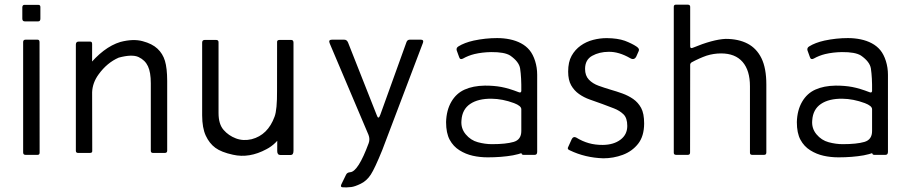

<svg xmlns="http://www.w3.org/2000/svg" viewBox="-20 -671 3947 832"><path d="M76.7 -590.2V-639.8Q77.5 -650 86 -650H145.8Q155 -650 155 -640.7V-590.3Q155.2 -578.2 145 -578.3H87.8Q76.7 -578.3 76.7 -590.2ZM80.3 -10.2V-488.8Q80.5 -499 90.3 -499H143Q151.3 -499 151.3 -488.2L151.7 -9.5Q151.7 0 143.2 0H90.3Q80.5 0 80.3 -10.2Z M308.7 -17.7V-268.5Q311.3 -313.7 358.3 -380Q427.5 -466.8 501.7 -489.2Q557.5 -503.7 598.2 -492.5Q639.2 -481.7 662.2 -460.2Q685.3 -438.7 694.8 -407.2Q704.3 -375.8 704.5 -320.5V-17.7Q704.3 -8.3 694.3 -8.3H642.8Q633.5 -8.3 633.5 -17.7V-310.3Q633.5 -357.5 621.2 -383.8Q609 -410.2 580.8 -423.6Q552.7 -437 494.3 -421.2Q443.8 -399.2 407.3 -348.7Q380.7 -312.3 379.2 -271L379.7 -17.7Q380.7 -8.5 370.2 -8.3H318.3Q308.7 -8.3 308.7 -17.7ZM378.8 -116.2H308.7V-477.7Q308.8 -490.7 320.3 -490.7H371.2Q379.2 -490.7 379.2 -480.3Z M1251.8 -486.2V-283.2Q1252.5 -250 1246.5 -209.7Q1218.7 -67.7 1134.7 -24.5Q1060.2 15.7 989.5 -0.5Q939.3 -11.3 913.2 -30.5Q887.2 -49.7 871.7 -83.1Q856.2 -116.5 856 -171V-486.2Q856 -498.2 867.8 -498H916Q928 -498 927 -486.3V-181.2Q927 -133.2 948.8 -108.2Q970.5 -83.2 1002.4 -71.2Q1034.3 -59.2 1070.7 -67.8Q1140.7 -86 1169.8 -165.5Q1181.2 -195.3 1180.5 -279.7L1180.7 -489.5Q1180.7 -498 1192 -498H1241.5Q1251.8 -498 1251.8 -486.2ZM1182.5 -428.2H1251.8V-17.5Q1251.7 0.7 1239.5 0.7H1195.3Q1181.3 0.7 1181.3 -16.3Z M1628 -173.8 1741.3 -488.2Q1745 -499.2 1756.7 -499.2H1802.3Q1817.5 -499.2 1813 -486L1636.5 -20.8Q1604.2 58.7 1586.8 85.5Q1569.5 112.3 1543.4 125.1Q1517.3 137.8 1501.8 139.5Q1479.5 142.2 1463.5 140.5Q1454 139.3 1459.2 127.8L1479.2 86.8Q1483.8 76.3 1497 75.3Q1531.8 73.7 1577.7 -50.8Q1584 -68.2 1576.8 -86.7L1409.2 -481.8Q1401.5 -499 1417.7 -499H1472Q1483.2 -499 1488.3 -486.5L1612.5 -172.2Q1619.7 -150 1628 -173.8Z M2207.5 -224.2Q2157.5 -242.7 2110.7 -243.2Q2052.2 -244 2017.5 -220.6Q1982.8 -197.2 1979.7 -149.7Q1976.3 -115.2 1998 -89.1Q2019.7 -63 2050.8 -54.7Q2082 -46.3 2111.8 -46.3Q2172.3 -46.3 2205.7 -56Q2239 -65.7 2239 -103.3V-197.7Q2239 -212.2 2207.5 -224.2ZM2307.7 -108.5Q2306.7 -53.8 2279.4 -30.2Q2252.2 -6.7 2202.7 2.1Q2153.2 10.8 2093.7 10.8Q2059.5 10.8 2028.7 3.9Q1997.8 -3 1971.1 -19.8Q1944.3 -36.5 1928.7 -65.3Q1913 -94.2 1913 -142Q1914.5 -193.5 1935.8 -230Q1957 -266.5 1993.4 -282.8Q2029.8 -299.2 2081 -300Q2120.3 -300.2 2152.8 -294.1Q2185.3 -288 2228.3 -271.3Q2238 -267.5 2239 -276.7Q2239.8 -334.5 2233.8 -374.5Q2229 -403.7 2190.8 -430.3Q2166 -445.8 2108.3 -445.3Q2069.5 -444.7 2035.7 -436.7Q2008.8 -430 1986.5 -417.3Q1973.8 -410.5 1969.7 -423.2L1959 -452.8Q1956.3 -463.8 1966.3 -469.8Q1992 -486 2032.8 -495.2Q2083.7 -506 2134.2 -506Q2163.2 -506 2189.6 -500.5Q2216 -495 2237.8 -483.4Q2259.7 -471.8 2274.8 -453.5Q2289.8 -435.2 2298.8 -406.7Q2307.8 -378.2 2307.8 -347ZM2240.2 -153.7H2307.8V-13Q2307.7 0 2297.2 0H2248Q2239 0 2239 -11.2Z M2442.2 -34.2 2457.5 -68Q2464.2 -81.3 2476.5 -75.2Q2504 -58.3 2531.7 -50.6Q2559.3 -42.8 2592.2 -43Q2639.2 -43.5 2668.7 -65.7Q2698.2 -87.8 2698.2 -125.3Q2698.2 -159.8 2681.6 -175.8Q2665 -191.8 2640.7 -201.2Q2616.3 -210.5 2590.3 -220.3Q2561.7 -230.5 2535.8 -239.7Q2510 -248.8 2489 -263.7Q2468 -278.5 2455 -301.4Q2442 -324.3 2442 -360.5Q2442 -402.7 2457 -429.3Q2472 -456 2496.2 -473.2Q2520.3 -490.5 2550.2 -498.2Q2580.2 -506 2610 -505.8Q2656.3 -505.3 2687.7 -494.3Q2718.7 -482.3 2737.5 -469.8Q2752.8 -459.8 2747.8 -450L2737.2 -426Q2728 -408.5 2710.3 -419.2Q2661.7 -447.2 2617.7 -446.5Q2577 -446.3 2546.2 -429.2Q2515.3 -412.2 2515.3 -372.3Q2515.3 -343.2 2531.8 -325.9Q2548.3 -308.7 2573.8 -299.5Q2599.2 -290.3 2627.2 -282Q2651.2 -275.2 2676.8 -266Q2702.3 -256.8 2723.7 -242.1Q2745 -227.3 2758.2 -203.4Q2771.3 -179.5 2771.3 -135.7Q2771 -80.8 2745.2 -48Q2719.3 -15.2 2678.8 -0.1Q2638.2 15 2594.3 15Q2515.8 12.5 2449.7 -19.3Q2436.2 -24.3 2442.2 -34.2Z M2981.7 -463.8Q3068.8 -500 3124.3 -502.5Q3180.2 -502.5 3219.4 -482Q3258.7 -461.5 3279.8 -418.4Q3300.8 -375.3 3300.8 -304.5V-10.3Q3300.8 0 3291.3 0H3239.2Q3229.8 0 3229.8 -9.3V-297.2Q3229.8 -365.7 3197.9 -402.6Q3166 -439.5 3104.7 -439.5Q3072.5 -439.5 3041.5 -429.7Q3011.2 -419.2 2976.7 -400.7Q2971.8 -397.7 2970.8 -391.8L2970.3 -10.3Q2970.3 0 2961 0H2909.7Q2899.7 0 2899.7 -9.2V-641.5Q2899.7 -650.8 2909 -650.8H2960.2Q2970.8 -650.7 2970.8 -641.5V-470.3Q2971 -459.5 2981.7 -463.8Z M3727.5 -224.2Q3677.5 -242.7 3630.7 -243.2Q3572.2 -244 3537.5 -220.6Q3502.8 -197.2 3499.7 -149.7Q3496.3 -115.2 3518 -89.1Q3539.7 -63 3570.8 -54.7Q3602 -46.3 3631.8 -46.3Q3692.3 -46.3 3725.7 -56Q3759 -65.7 3759 -103.3V-197.7Q3759 -212.2 3727.5 -224.2ZM3827.7 -108.5Q3826.7 -53.8 3799.4 -30.2Q3772.2 -6.7 3722.7 2.1Q3673.2 10.8 3613.7 10.8Q3579.5 10.8 3548.7 3.9Q3517.8 -3 3491.1 -19.8Q3464.3 -36.5 3448.7 -65.3Q3433 -94.2 3433 -142Q3434.5 -193.5 3455.8 -230Q3477 -266.5 3513.4 -282.8Q3549.8 -299.2 3601 -300Q3640.3 -300.2 3672.8 -294.1Q3705.3 -288 3748.3 -271.3Q3758 -267.5 3759 -276.7Q3759.8 -334.5 3753.8 -374.5Q3749 -403.7 3710.8 -430.3Q3686 -445.8 3628.3 -445.3Q3589.5 -444.7 3555.7 -436.7Q3528.8 -430 3506.5 -417.3Q3493.8 -410.5 3489.7 -423.2L3479 -452.8Q3476.3 -463.8 3486.3 -469.8Q3512 -486 3552.8 -495.2Q3603.7 -506 3654.2 -506Q3683.2 -506 3709.6 -500.5Q3736 -495 3757.8 -483.4Q3779.7 -471.8 3794.8 -453.5Q3809.8 -435.2 3818.8 -406.7Q3827.8 -378.2 3827.8 -347ZM3760.2 -153.7H3827.8V-13Q3827.7 0 3817.2 0H3768Q3759 0 3759 -11.2Z"/></svg>

Font: Vivano Light
Style: Regular
Weight: 300
Designer: Joe Prince, Josias Burgherr
Version: Version 2.064;September 19, 2022;FontCreator 14.0.0.2877 64-